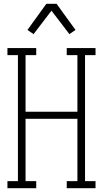

<svg xmlns="http://www.w3.org/2000/svg" viewBox="-20 -987 540 1007"><path d="M19 0V-37H74V-698H19V-735H170V-698H114V-401H386V-698H330V-735H481V-698H426V-37H481V0H330V-37H386V-364H114V-37H170V0ZM156 -808 124 -830 223 -967H277L310 -921L376 -830L344 -808L250 -931Z"/></svg>

Font: Iosevka Curly Slab Extralight
Style: Regular
Weight: 200
Monospace: yes
Designer: Belleve Invis
Foundry: Belleve Invis
Version: Version 22.1.2; ttfautohint (v1.8.4)